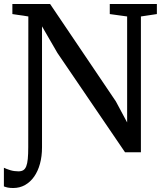

<svg xmlns="http://www.w3.org/2000/svg" viewBox="-38 -763 822 962"><path d="M28 179Q12 179 1.2 176.8Q-9.5 174.5 -18.5 171V77.5Q-5 84 14 89.8Q33 95.5 54.5 95.5Q69 95.5 78.5 89.8Q88 84 93.5 70.2Q99 56.5 101.2 33.2Q103.5 10 103.5 -25.5L104 -680.5Q91 -683 77.5 -684.8Q64 -686.5 50.8 -688.5Q37.5 -690.5 24 -692.5V-743H213L542.5 -255L599 -149.5V-680.5L512 -692.5V-743H748V-692.5L668 -680.5V0H588.5L249.5 -498L172.5 -631V-25Q172.5 20.5 162.2 57.8Q152 95 133 122Q114 149 87.5 164Q61 179 28 179Z"/></svg>

Font: Merriweather Light 18pt
Style: Regular
Weight: 400
Version: Version 2.100